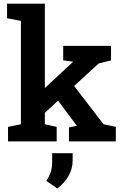

<svg xmlns="http://www.w3.org/2000/svg" viewBox="-20 -782 680 1062"><path d="M24.4 0V-80.1L95.7 -94.7V-666.5L19 -681.2V-761.7H228V-294.9L382.8 -439L384.3 -440.9L329.6 -448.2V-528.3H594.2V-447.8L526.4 -431.2L390.1 -306.6L552.7 -94.7L620.6 -80.1V0H361.3V-77.1L404.8 -85.9L403.8 -87.9L301.3 -225.1L228 -158.2V-94.7L293.5 -80.1V0ZM296.9 260.3 236.3 218.3Q252.4 194.3 260.5 170.2Q268.6 146 268.6 111.3V65.4H381.8V105.5Q381.8 151.9 358.6 191.9Q335.4 231.9 296.9 260.3Z"/></svg>

Font: Roboto Slab SemiBold
Style: Regular
Weight: 600
Designer: Google
Version: Version 2.001; ttfautohint (v1.8.3)